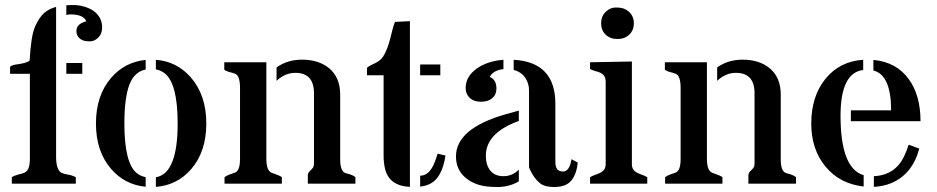

<svg xmlns="http://www.w3.org/2000/svg" viewBox="-20 -729 3718 762"><path d="M202.6 -107.9Q202.6 -54.2 224.6 -43Q235.4 -38.1 249.5 -36.1Q263.7 -34.2 280.8 -25.9V0H26.9V-25.9Q36.6 -32.2 53 -36.4Q69.3 -40.5 76.2 -43.2Q83 -45.9 87.9 -52.2Q98.6 -65.4 98.6 -99.1V-436H20V-463.9Q26.9 -471.2 47.9 -473.6Q87.9 -479 97.7 -488.8Q103 -587.9 119.4 -624Q135.7 -660.2 154.8 -677Q173.8 -693.8 202.6 -701.7ZM322.3 -644.5Q312 -671.9 258.8 -671.9Q251.5 -671.9 243.2 -669.4V-708Q253.9 -709 272.9 -709Q292 -709 313.7 -702.9Q335.4 -696.8 351.6 -685.5Q385.3 -660.6 385.3 -620.1Q385.3 -593.8 368.2 -578.1Q353.5 -564.9 337.4 -564.9Q321.3 -564.9 312.7 -567.6Q304.2 -570.3 297.9 -575.2Q283.2 -586.4 283.2 -606Q283.2 -634.3 322.3 -644.5ZM243.2 -479H306.6V-436H243.2Z M558.1 12.2Q474.6 3.9 420.9 -58.6Q360.8 -128.4 360.8 -238.8Q360.8 -350.1 420.9 -419.9Q475.1 -482.9 558.1 -491.2V-453.1Q515.1 -444.8 495.1 -397Q473.6 -344.2 473.6 -238.8Q473.6 -84 521.5 -43Q537.6 -29.8 558.1 -25.9ZM598.6 -25.4Q685.1 -40 685.1 -238.8Q685.1 -396.5 634.3 -437.5Q618.2 -450.2 598.6 -453.6V-491.7Q681.6 -485.4 737.3 -421.9Q798.8 -351.1 798.8 -238.8Q798.8 -127 738.3 -57.1Q682.6 6.3 598.6 12.7Z M1151.9 -439.9Q1111.3 -439.9 1077.6 -408.2V-461.4Q1120.6 -492.2 1178.7 -492.2Q1246.1 -492.2 1287.6 -457Q1330.1 -420.4 1330.1 -354V-97.2Q1330.1 -50.8 1349.1 -43Q1355 -40.5 1361.8 -39.1Q1380.4 -34.2 1390.6 -25.9V0H1201.7V-33.2Q1201.7 -42.5 1210 -50.3Q1218.3 -58.1 1222.2 -63.7Q1226.1 -69.3 1226.1 -80.1V-358.9Q1226.1 -439.9 1151.9 -439.9ZM1037.1 -99.1Q1037.1 -53.2 1056.6 -43.9Q1062.5 -41.5 1069.3 -39.1Q1089.4 -32.7 1098.6 -25.9V0H871.1V-25.9Q879.9 -32.7 893.3 -37.1Q906.7 -41.5 912.8 -43.9Q918.9 -46.4 923.3 -52.7Q932.6 -65.4 932.6 -98.1V-379.9Q932.6 -428.2 913.6 -436Q907.7 -438.5 900.9 -440.4Q879.4 -445.3 870.1 -452.1V-481.9H1037.1Z M1647.5 -473.1H1727.5V-430.2H1647.5ZM1606.9 12.7Q1522.5 8.8 1507.3 -62.5Q1502.4 -85 1502.4 -112.8V-430.2H1436.5V-460Q1443.8 -466.3 1452.4 -470.5Q1460.9 -474.6 1469.2 -478.5Q1490.7 -489.3 1500.5 -504.6Q1510.3 -520 1516.8 -537.8Q1523.4 -555.7 1528.1 -573.5Q1532.7 -591.3 1536.9 -608.4Q1541 -625.5 1547.4 -642.1L1606.9 -645ZM1647.5 -31.7Q1684.1 -31.7 1704.6 -84Q1710.9 -100.1 1716.8 -119.1L1748 -111.8Q1734.9 -24.4 1688 0Q1670.9 8.8 1647.5 11.7Z M2039.1 -249Q1908.2 -201.7 1908.2 -110.8Q1908.2 -74.2 1925.8 -52Q1943.4 -29.8 1978.3 -29.8Q2013.2 -29.8 2039.1 -55.7V-9.3Q2001.5 13.2 1954.1 13.2Q1906.7 13.2 1878.2 3.9Q1849.6 -5.4 1830.1 -21.5Q1789.6 -54.2 1789.6 -107.9Q1789.6 -218.8 1986.3 -275.4Q2014.2 -283.7 2039.1 -290ZM1923.3 -423.8Q1950.2 -413.6 1950.2 -377Q1950.2 -353.5 1933.6 -339.4Q1917 -325.2 1888.9 -325.2Q1860.8 -325.2 1844.5 -340.3Q1828.1 -355.5 1828.1 -379.4Q1828.1 -403.3 1839.4 -422.4Q1850.6 -441.4 1871.1 -456.1Q1913.6 -486.8 1978 -491.7V-454.6Q1938.5 -450.7 1923.3 -423.8ZM2213.9 -48.3Q2240.7 -48.3 2248 -97.2L2272.9 -84Q2268.1 -36.6 2246.8 -11.7Q2225.6 13.2 2179.2 13.2Q2143.1 13.2 2125.5 0Q2097.2 -21.5 2079.6 -64.9V-369.1Q2079.6 -399.4 2063.7 -421.6Q2047.9 -443.8 2018.6 -451.7V-491.7Q2184.1 -482.9 2184.1 -316.9V-85.9Q2184.1 -48.3 2213.9 -48.3Z M2487.8 -484.9V-77.1Q2487.8 -54.2 2507.8 -43.9Q2517.1 -39.1 2527.8 -35.4Q2538.6 -31.7 2548.8 -25.9V0H2321.8V-25.9Q2332 -31.7 2343 -35.4Q2354 -39.1 2363.3 -43.9Q2383.8 -54.2 2383.8 -77.1V-403.8Q2383.8 -429.7 2364.3 -439.5Q2355.5 -443.8 2344.2 -446.5Q2333 -449.2 2321.8 -455.1V-481.9ZM2477.1 -681.6Q2495.6 -664.1 2495.6 -636.2Q2495.6 -608.9 2477.1 -591.3Q2459 -574.2 2430.4 -574.2Q2401.9 -574.2 2383.8 -591.3Q2365.7 -608.4 2365.7 -636.5Q2365.7 -664.6 2383.8 -681.9Q2401.9 -699.2 2423.1 -699.2Q2444.3 -699.2 2456.3 -694.6Q2468.3 -689.9 2477.1 -681.6Z M2900.4 -439.9Q2859.9 -439.9 2826.2 -408.2V-461.4Q2869.1 -492.2 2927.2 -492.2Q2994.6 -492.2 3036.1 -457Q3078.6 -420.4 3078.6 -354V-97.2Q3078.6 -50.8 3097.7 -43Q3103.5 -40.5 3110.4 -39.1Q3128.9 -34.2 3139.2 -25.9V0H2950.2V-33.2Q2950.2 -42.5 2958.5 -50.3Q2966.8 -58.1 2970.7 -63.7Q2974.6 -69.3 2974.6 -80.1V-358.9Q2974.6 -439.9 2900.4 -439.9ZM2785.6 -99.1Q2785.6 -53.2 2805.2 -43.9Q2811 -41.5 2817.9 -39.1Q2837.9 -32.7 2847.2 -25.9V0H2619.6V-25.9Q2628.4 -32.7 2641.8 -37.1Q2655.3 -41.5 2661.4 -43.9Q2667.5 -46.4 2671.9 -52.7Q2681.2 -65.4 2681.2 -98.1V-379.9Q2681.2 -428.2 2662.1 -436Q2656.2 -438.5 2649.4 -440.4Q2627.9 -445.3 2618.7 -452.1V-481.9H2785.6Z M3516.6 -291Q3516.6 -431.6 3446.3 -449.2V-491.2Q3537.6 -482.9 3586.9 -414.6Q3633.3 -350.6 3633.3 -248H3356.9V-291ZM3448.2 -29.8Q3533.2 -33.7 3568.8 -109.9Q3579.1 -131.8 3586.4 -154.8L3628.4 -139.2Q3601.1 -37.1 3516.6 -2Q3486.8 10.3 3448.2 12.7ZM3315.9 -270Q3315.9 -60.1 3407.7 -33.7V11.2Q3312 0.5 3255.9 -68.4Q3199.7 -136.2 3199.7 -238.8Q3199.7 -346.7 3255.9 -416Q3312.5 -485.8 3405.8 -491.7V-451.2Q3315.9 -440.4 3315.9 -270Z"/></svg>

Font: Stardos Stencil
Style: Regular
Weight: 400
Version: Version 1.000